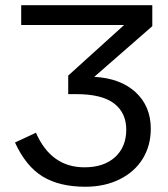

<svg xmlns="http://www.w3.org/2000/svg" viewBox="-20 -708 644 738"><path d="M308.1 9.8Q208.5 9.8 144 -29.5Q79.6 -68.8 37.6 -160.2L118.2 -197.8Q176.3 -64.9 304.7 -64.9Q379.4 -64.9 422.4 -104.2Q465.3 -143.6 465.3 -209.5Q465.3 -274.4 418.5 -310.3Q371.6 -346.2 272.9 -346.2H242.2V-417.5L457 -611.8H61.5V-688H565.4V-607.4L342.3 -412.6Q442.9 -407.2 501.2 -353.5Q559.6 -299.8 559.6 -212.9Q559.6 -148.9 528.8 -98.1Q497.6 -47.4 439.9 -18.8Q382.3 9.8 308.1 9.8Z"/></svg>

Font: Arimo Nerd Font
Style: Regular
Weight: 400
Designer: Steve Matteson
Foundry: Monotype Imaging Inc.
Version: Version 1.33;Nerd Fonts 3.2.1